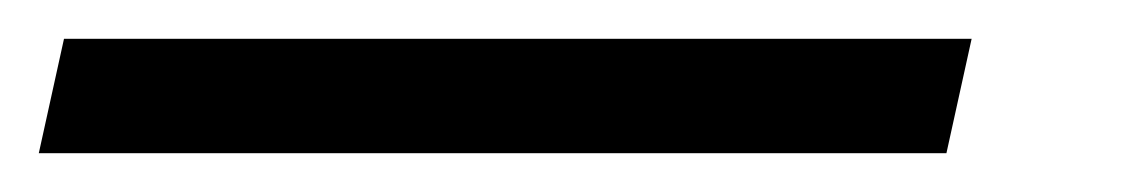

<svg xmlns="http://www.w3.org/2000/svg" viewBox="-111 63 590 99"><path d="M-91 142 -78 83H390L377 142Z"/></svg>

Font: Noto Serif Tamil
Style: Italic
Weight: 400
Italic angle: -12°
Designer: Indian Type Foundry, Tom Grace, and the Monotype Design Team
Foundry: Monotype Imaging Inc.
Version: Version 2.003